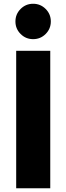

<svg xmlns="http://www.w3.org/2000/svg" viewBox="-20 -1000 353 1020"><path d="M247 -730V0H66V-730ZM89.5 -819.5Q62 -847 62 -886Q62 -925 89.5 -952.5Q117 -980 156 -980Q195 -980 222.5 -952.5Q250 -925 250 -886Q250 -847 222.5 -819.5Q195 -792 156 -792Q117 -792 89.5 -819.5Z"/></svg>

Font: Nacelle Heavy
Style: Regular
Weight: 800
Designer: Sora Sagano
Foundry: Sora Sagano
Version: Version 1.000;FEAKit 1.0